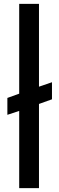

<svg xmlns="http://www.w3.org/2000/svg" viewBox="-20 -891 306 990"><path d="M79 79V-319L18 -299V-386L79 -408V-871H181V-444L248 -467V-379L181 -355V79Z"/></svg>

Font: Farlight84_Sys_V01
Style: Regular
Weight: 400
Designer: Ryoko NISHIZUKA  (kana, bopomofo & ideographs); Paul D. Hunt (Latin, Greek & Cyrillic); Sandoll Communications , Soo-you
Foundry: Adobe
Version: Version 2.004;October 29, 2024;FontCreator 14.0.0.2814 64-bi